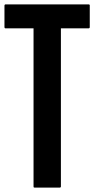

<svg xmlns="http://www.w3.org/2000/svg" viewBox="-37 -858 497 877"><path d="M373 -833Q373 -799.8 373 -733.4Q373 -731.4 372.1 -730.5Q370.1 -728.5 368.2 -728.5Q326.2 -728.5 241.2 -728.5Q241.2 -487.3 241.2 -5.9Q241.2 -3.9 239.3 -2Q238.3 -1 236.3 -1Q197.3 -1 121.1 -1Q119.1 -1 117.2 -2Q116.2 -3.9 116.2 -5.9Q116.2 -247.1 116.2 -728.5Q73.2 -728.5 -11.7 -728.5Q-14.6 -728.5 -15.6 -730.5Q-16.6 -731.4 -16.6 -733.4Q-16.6 -766.6 -16.6 -833Q-16.6 -835 -15.6 -835.9Q-14.6 -837.9 -11.7 -837.9Q115.2 -837.9 369.1 -837.9Q371.1 -837.9 372.1 -835.9Q373 -835.9 373 -835Q373 -834 373 -833Z"/></svg>

Font: Typeface
Style: Regular
Weight: 400
Version: Version 1.0